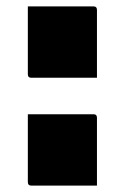

<svg xmlns="http://www.w3.org/2000/svg" viewBox="-20 -577 390 600"><path d="M283 -334H78Q67 -334 67 -345V-557H272Q283 -557 283 -546ZM283 3H78Q67 3 67 -8V-220H272Q283 -220 283 -209Z"/></svg>

Font: Recursive Sn Lnr St Blk
Style: Regular
Weight: 900
Version: Version 1.079;hotconv 1.0.112;makeotfexe 2.5.65598; ttfautoh